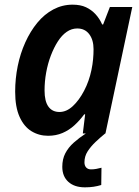

<svg xmlns="http://www.w3.org/2000/svg" viewBox="-20 -572 597 823"><path d="M186 10Q147 10 115 -9.5Q83 -29 64 -71Q45 -113 45 -179Q45 -235 56 -289Q67 -343 88.5 -390.5Q110 -438 140 -474.5Q170 -511 208.5 -531.5Q247 -552 291 -552Q325 -552 348.5 -541Q372 -530 389.5 -511Q407 -492 418 -467H422L451 -542H547L432 0H335L345 -82H341Q322 -56 299 -35Q276 -14 248 -2Q220 10 186 10ZM235 -92Q265 -92 292 -117Q319 -142 340.5 -183Q362 -224 372 -272Q377 -296 379 -318Q381 -340 381 -361Q381 -401 362.5 -425.5Q344 -450 311 -450Q287 -450 266 -435.5Q245 -421 228 -394.5Q211 -368 198 -334Q185 -300 178 -261.5Q171 -223 171 -184Q171 -138 187.5 -115Q204 -92 235 -92ZM344 231Q299 231 273 207.5Q247 184 247 143Q247 110 260 85Q273 60 296 39.5Q319 19 348 0H431Q410 17 389.5 36.5Q369 56 355.5 77Q342 98 342 124Q342 138 349.5 146Q357 154 370 154Q382 154 392.5 152Q403 150 415 147L414 221Q398 226 381 228.5Q364 231 344 231Z"/></svg>

Font: Noto Sans Display SemiBold
Style: Italic
Weight: 600
Italic angle: -12°
Designer: Monotype Design Team
Foundry: Monotype Imaging Inc.
Version: Version 2.003